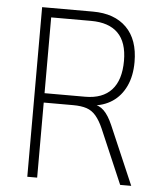

<svg xmlns="http://www.w3.org/2000/svg" viewBox="-51 -750 671 795"><g transform="rotate(5 284.0 -352.5)"><path d="M92 0V-705H303Q393 -705 443 -655Q493 -605 493 -512Q493 -454 473 -411.5Q453 -369 417 -345Q381 -321 330 -317L331 -324L337 -323Q363 -321 382.5 -302Q402 -283 419 -244L524 0H478L381 -226Q367 -258 350.5 -277.5Q334 -297 311.5 -304.5Q289 -312 255 -312H133V0ZM133 -351H302Q374 -351 411.5 -392Q449 -433 449 -513Q449 -590 411 -628Q373 -666 299 -666H133Z"/></g></svg>

Font: Nunito Sans 10pt Condensed ExtraLight
Style: Regular
Weight: 250
Width: 3
Designer: Vernon Adams
Foundry: Vernon Adams
Version: Version 3.101;gftools[0.9.27]